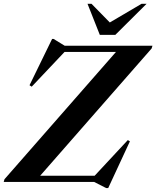

<svg xmlns="http://www.w3.org/2000/svg" viewBox="-50 -955 821 1008"><path d="M750.5 -715 746 -700.5 161 -32.5H447L621 -219.5L632 -213L518 32.5H507.5L444 0H-30.5L-26.5 -14L559 -682.5H289L116.5 -500L105 -507.5L223.5 -750.5H231.5L289.5 -715ZM719.5 -935 555.5 -772H474L409.5 -935H430.5L526.5 -837L693 -935Z"/></svg>

Font: Newsreader 72pt SemiBold
Style: Italic
Weight: 600
Italic angle: -17°
Designer: Hugues Gentile
Foundry: Production Type
Version: Version 1.003; ttfautohint (v1.8.3)